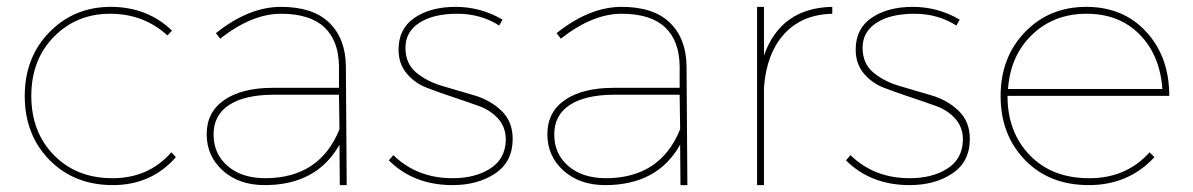

<svg xmlns="http://www.w3.org/2000/svg" viewBox="-20 -537 3460 557"><path d="M479 -448.2 465.8 -434.1Q397 -497.1 299.6 -497.1Q202.1 -497.1 136.5 -430.4Q70.8 -363.8 70.8 -258.8Q70.8 -153.8 136.5 -86.9Q202.1 -20 306.6 -20Q411.1 -20 477.1 -95.2L490.2 -81.1Q419.4 0 307.4 0Q195.3 0 123.5 -73Q51.8 -146 51.8 -258.3Q51.8 -370.6 123.5 -443.8Q195.3 -517.1 301.3 -517.1Q407.2 -517.1 479 -448.2Z M748.5 -20Q907.7 -20 964.8 -162.1L963.4 -262.2H771.5Q689.5 -261.7 644.5 -232.4Q599.6 -203.1 599.6 -147Q599.6 -90.8 640.1 -55.7Q680.7 -20.5 748.5 -20ZM747.6 0Q673.3 0 626.5 -42Q579.6 -84 579.6 -147.9Q579.6 -211.9 630.9 -247.1Q682.1 -282.2 771.5 -282.2H963.4V-345.2Q962.4 -418.9 920.9 -458Q878.9 -497.1 794.9 -497.1Q710.9 -497.1 618.7 -424.8L606.4 -440.9Q702.1 -517.1 794.9 -517.1Q887.7 -517.1 935.1 -471.2Q982.4 -425.3 983.4 -345.2L985.8 0H965.8L964.8 -117.2Q898.9 0 747.6 0Z M1438 -480 1428.2 -462.9Q1375 -497.1 1306.2 -497.1Q1237.3 -497.1 1196.8 -470.9Q1156.2 -444.8 1156.2 -398.4Q1156.2 -352.1 1188.2 -325.9Q1220.2 -299.8 1265.6 -286.9Q1311 -273.9 1357.2 -260Q1403.3 -246.1 1435.3 -215.1Q1467.3 -184.1 1467.3 -133.8Q1467.3 -67.9 1416.7 -33.9Q1366.2 0 1293 0Q1180.2 0 1107.9 -71.8L1121.1 -86.9Q1189.9 -20 1293 -20Q1357.9 -20 1401.6 -47.6Q1445.3 -75.2 1447.3 -128.9Q1448.2 -166 1426.3 -191.4Q1404.3 -216.8 1369.1 -229.5Q1334 -242.2 1293.5 -255.6Q1252.9 -269 1218 -282.5Q1183.1 -295.9 1159.7 -324Q1136.2 -352.1 1136.2 -393.1Q1136.2 -454.1 1182.9 -485.6Q1229.5 -517.1 1302 -517.1Q1374.5 -517.1 1438 -480Z M1736.8 -20Q1896 -20 1953.1 -162.1L1951.7 -262.2H1759.8Q1677.7 -261.7 1632.8 -232.4Q1587.9 -203.1 1587.9 -147Q1587.9 -90.8 1628.4 -55.7Q1668.9 -20.5 1736.8 -20ZM1735.8 0Q1661.6 0 1614.7 -42Q1567.9 -84 1567.9 -147.9Q1567.9 -211.9 1619.1 -247.1Q1670.4 -282.2 1759.8 -282.2H1951.7V-345.2Q1950.7 -418.9 1909.2 -458Q1867.2 -497.1 1783.2 -497.1Q1699.2 -497.1 1606.9 -424.8L1594.7 -440.9Q1690.4 -517.1 1783.2 -517.1Q1876 -517.1 1923.3 -471.2Q1970.7 -425.3 1971.7 -345.2L1974.1 0H1954.1L1953.1 -117.2Q1887.2 0 1735.8 0Z M2196.3 -517.1V-376Q2245.1 -514.2 2394.5 -517.1V-497.1Q2306.6 -495.1 2255.1 -438.5Q2203.6 -381.8 2196.3 -283.2V0H2176.3V-517.1Z M2764.2 -480 2754.4 -462.9Q2701.2 -497.1 2632.3 -497.1Q2563.5 -497.1 2522.9 -470.9Q2482.4 -444.8 2482.4 -398.4Q2482.4 -352.1 2514.4 -325.9Q2546.4 -299.8 2591.8 -286.9Q2637.2 -273.9 2683.3 -260Q2729.5 -246.1 2761.5 -215.1Q2793.5 -184.1 2793.5 -133.8Q2793.5 -67.9 2742.9 -33.9Q2692.4 0 2619.1 0Q2506.3 0 2434.1 -71.8L2447.3 -86.9Q2516.1 -20 2619.1 -20Q2684.1 -20 2727.8 -47.6Q2771.5 -75.2 2773.4 -128.9Q2774.4 -166 2752.4 -191.4Q2730.5 -216.8 2695.3 -229.5Q2660.2 -242.2 2619.6 -255.6Q2579.1 -269 2544.2 -282.5Q2509.3 -295.9 2485.8 -324Q2462.4 -352.1 2462.4 -393.1Q2462.4 -454.1 2509 -485.6Q2555.7 -517.1 2628.2 -517.1Q2700.7 -517.1 2764.2 -480Z M2904.3 -278.8H3352.1Q3345.2 -377 3286.1 -437Q3227.1 -497.1 3132.3 -497.1Q3037.6 -497.1 2974.4 -436.5Q2911.1 -376 2904.3 -278.8ZM3314.9 -95.2 3329.1 -81.1Q3253.9 0 3138.9 0Q3023.9 0 2953.4 -73Q2882.8 -146 2882.8 -258.3Q2882.8 -370.6 2953.4 -443.8Q3023.9 -517.1 3131.3 -517.1Q3238.8 -517.1 3305.4 -444.6Q3372.1 -372.1 3372.1 -258.8H2902.8Q2902.8 -153.8 2967.3 -86.9Q3031.7 -20 3139.9 -20Q3248 -20 3314.9 -95.2Z"/></svg>

Font: Montserrat-Hairline
Style: Regular
Weight: 250
Designer: Julieta Ulanovsky
Foundry: Julieta Ulanovsky
Version: Version 1.000;PS 002.000;hotconv 1.0.70;makeotf.lib2.5.58329